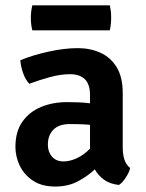

<svg xmlns="http://www.w3.org/2000/svg" viewBox="-20 -688 550 722"><path d="M38 -135.5Q38 -193.5 64.5 -230.8Q91 -268 135 -286Q179 -304 232 -304Q250 -304 273 -303.2Q296 -302.5 318.5 -299.5V-330Q318.5 -371 299.2 -390Q280 -409 243.5 -409Q208 -409 168.5 -398.2Q129 -387.5 90 -373Q75.5 -388.5 66.8 -413.5Q58 -438.5 56.5 -461.5Q102 -480.5 162.2 -493.8Q222.5 -507 272.5 -507Q319.5 -507 358 -489.5Q396.5 -472 419 -434.8Q441.5 -397.5 441.5 -338V-134Q441.5 -108 447.5 -88.8Q453.5 -69.5 469.5 -56Q465.5 -39.5 453.2 -20.5Q441 -1.5 427.5 7.5Q393.5 4 371.2 -12.2Q349 -28.5 336.5 -51Q309.5 -25.5 272.8 -6Q236 13.5 187.5 13.5Q137 13.5 103.8 -8.8Q70.5 -31 54.2 -65.2Q38 -99.5 38 -135.5ZM160 -144Q160 -117 175.5 -99Q191 -81 219 -81Q243 -81 269.2 -93.2Q295.5 -105.5 318.5 -129V-218.5Q299 -220.5 279 -221Q259 -221.5 242.5 -221.5Q202 -221.5 181 -200.5Q160 -179.5 160 -144ZM101.5 -574Q96 -595.5 96 -620.5Q96 -645 101.5 -668H393Q395.5 -655.5 396.8 -645.8Q398 -636 398 -621.5Q398 -596.5 393 -574Z"/></svg>

Font: Signika Negative SemiBold
Style: Regular
Weight: 600
Designer: Anna Giedryś
Foundry: Anna Giedryś
Version: Version 2.000; ttfautohint (v1.8.3) -l 8 -r 50 -G 200 -x 9 -